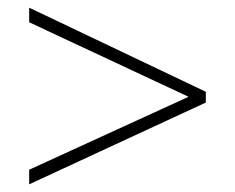

<svg xmlns="http://www.w3.org/2000/svg" viewBox="-20 -605 612 500"><path d="M56 -163V-125L516 -338V-366L56 -585V-547L471 -353Z"/></svg>

Font: Noto Sans Sinhala UI ExtraLight
Style: Regular
Weight: 200
Designer: Jelle Bosma - Monotype Design Team
Foundry: Monotype Imaging Inc.
Version: Version 2.006